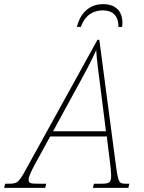

<svg xmlns="http://www.w3.org/2000/svg" viewBox="-80 -906 695 926"><path d="M291 -776H310C330 -833 370 -856 416 -856C462 -856 492 -831 491 -776H509C518 -846 482 -886 418 -886C354 -886 308 -847 291 -776ZM-60 0H138L143 -20H107C66 -20 58 -22 58 -40C58 -53 70 -79 86 -109L162 -248H435L451 -119C453 -107 456 -76 456 -62C456 -26 450 -20 408 -20H373L368 0H539L544 -20H527C494 -20 491 -25 480 -101L399 -714H390L50 -98C10 -24 5 -20 -40 -20H-55ZM296 -493C332 -558 362 -615 384 -664C387 -616 396 -546 404 -487L431 -273H176Z"/></svg>

Font: Noto Serif SemiCondensed Thin
Style: Italic
Weight: 100
Width: 4
Italic angle: -12°
Designer: Monotype Design Team
Foundry: Monotype Imaging Inc.
Version: Version 2.013